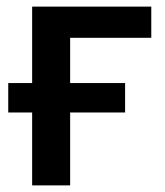

<svg xmlns="http://www.w3.org/2000/svg" viewBox="-20 -560 499 580"><path d="M437 -445.8H191.9V-309.1H357.9V-220.2H191.9V0H77.1V-220.2H4.9V-309.1H77.1V-540H437Z"/></svg>

Font: Open Sans Semibold
Style: Regular
Weight: 600
Foundry: Ascender Corporation
Version: Version 1.10; ttfautohint (v1.5.65-e2d9)